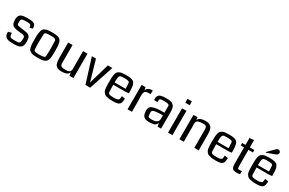

<svg xmlns="http://www.w3.org/2000/svg" viewBox="169 -2210 5510 3655"><g transform="rotate(30 2924.5 -383.0)"><path d="M462.4 -148.4Q462.4 -101.6 452.1 -71.5Q441.9 -41.5 418.2 -23.9Q394.5 -6.3 360.6 0.5Q326.7 7.3 274.9 7.3Q244.6 7.3 226.3 6.8Q208 6.3 184.1 4.4Q160.2 2.4 146 -1.7Q131.8 -5.9 115.5 -12.9Q99.1 -20 89.8 -31Q80.6 -42 72.3 -57.1Q64 -72.3 60.5 -93Q57.1 -113.8 57.1 -140.1L132.8 -159.7Q137.2 -104 143.1 -89.4Q151.9 -69.3 179.7 -64Q200.7 -59.6 268.1 -59.6Q308.6 -59.6 328.4 -63.2Q348.1 -66.9 355 -77.1Q374.5 -93.3 374.5 -187Q374.5 -201.2 368.7 -211.2Q362.8 -221.2 354.5 -226.3Q346.2 -231.4 331.3 -235.1Q316.4 -238.8 304.4 -240Q292.5 -241.2 272.9 -243.2Q253.4 -245.1 241.7 -246.6Q206.1 -250.5 183.6 -254.2Q161.1 -257.8 138.2 -265.1Q115.2 -272.5 102.3 -283.2Q89.4 -293.9 78.6 -311Q67.9 -328.1 63.5 -352.1Q59.1 -376 59.1 -409.2Q59.1 -444.3 66.4 -468.8Q73.7 -493.2 87.9 -509.3Q102.1 -525.4 126.7 -534.4Q151.4 -543.5 182.1 -547.1Q212.9 -550.8 257.3 -550.8Q285.2 -550.8 303 -550Q320.8 -549.3 342 -546.6Q363.3 -543.9 376.5 -539.1Q389.6 -534.2 403.1 -525.4Q416.5 -516.6 423.8 -503.7Q431.2 -490.7 435.8 -472.2Q440.4 -453.6 440.4 -429.7L375 -409.7Q373 -428.7 371.3 -439.7Q369.6 -450.7 363.8 -460Q357.9 -469.2 351.6 -473.1Q345.2 -477.1 329.8 -480Q314.5 -482.9 298.8 -483.4Q283.2 -483.9 253.9 -483.9Q191.4 -483.9 169.2 -471.4Q147 -459 147 -430.7V-380.9Q147 -348.6 166.3 -340.1Q185.5 -331.5 269.5 -320.8Q278.3 -319.3 282.7 -318.8Q316.4 -314.9 336.2 -311.5Q356 -308.1 377.9 -302.5Q399.9 -296.9 411.4 -289.3Q422.9 -281.7 434.3 -270Q445.8 -258.3 450.9 -241.2Q456.1 -224.1 459.2 -201.7Q462.4 -179.2 462.4 -148.4Z M794.4 -60.1Q863.8 -61.5 890.9 -70.3Q918 -79.1 918 -105Q923.3 -174.8 923.3 -266.6Q923.3 -296.9 920.9 -353.3Q918.5 -409.7 918.5 -437Q918.5 -445.3 915.8 -452.1Q913.1 -459 907 -463.6Q900.9 -468.3 894.8 -471.7Q888.7 -475.1 877.7 -477.1Q866.7 -479 859.1 -480.5Q851.6 -481.9 837.6 -482.4Q823.7 -482.9 816.2 -482.9Q808.6 -482.9 793.9 -482.9Q779.3 -482.9 771.7 -482.9Q764.2 -482.9 750.2 -482.4Q736.3 -481.9 728.8 -480.5Q721.2 -479 710.2 -477.1Q699.2 -475.1 693.1 -471.7Q687 -468.3 680.9 -463.6Q674.8 -459 672.1 -452.1Q669.4 -445.3 669.4 -437Q669.4 -409.7 667 -353.3Q664.6 -296.9 664.6 -266.6Q664.6 -174.8 669.9 -105Q669.9 -79.1 698.5 -69.6Q727.1 -60.1 794.4 -60.1ZM793.5 7.3Q739.3 7.3 703.1 2.9Q667 -1.5 640.9 -16.4Q614.7 -31.2 601.1 -48.1Q587.4 -64.9 579.6 -101.3Q571.8 -137.7 570.1 -173.3Q568.4 -209 568.4 -272.5Q568.4 -319.8 569.6 -351.6Q570.8 -383.3 575.2 -413.8Q579.6 -444.3 586.2 -463.1Q592.8 -481.9 605.2 -498.8Q617.7 -515.6 633.3 -524.4Q648.9 -533.2 673.1 -539.8Q697.3 -546.4 725.8 -548.6Q754.4 -550.8 793.9 -550.8Q833.5 -550.8 862.1 -548.6Q890.6 -546.4 914.8 -539.8Q939 -533.2 954.6 -524.4Q970.2 -515.6 982.7 -498.8Q995.1 -481.9 1001.7 -463.1Q1008.3 -444.3 1012.7 -413.8Q1017.1 -383.3 1018.3 -351.6Q1019.5 -319.8 1019.5 -272.5Q1019.5 -209 1017.8 -173.3Q1016.1 -137.7 1008.3 -101.3Q1000.5 -64.9 986.6 -47.9Q972.7 -30.8 946.5 -16.1Q920.4 -1.5 884.3 2.9Q848.1 7.3 793.5 7.3Z M1578.1 0.5H1489.3L1480.5 -68.4Q1467.8 -29.8 1425 -11.2Q1382.3 7.3 1320.8 7.3Q1278.8 7.3 1250 -1Q1221.2 -9.3 1201.9 -25.1Q1182.6 -41 1172.1 -69.6Q1161.6 -98.1 1157.5 -133.5Q1153.3 -168.9 1153.3 -221.7V-535.6H1249.5V-224.6Q1249.5 -213.9 1249.3 -195.6Q1249 -177.2 1249 -169.9Q1249 -144 1250 -129.4Q1251 -114.7 1255.1 -100.6Q1259.3 -86.4 1266.1 -79.8Q1272.9 -73.2 1286.6 -67.9Q1300.3 -62.5 1318.1 -61Q1335.9 -59.6 1363.8 -59.6Q1395 -59.6 1417 -64Q1439 -68.4 1451.7 -75.4Q1464.4 -82.5 1470.9 -94.7Q1477.5 -106.9 1479.5 -118.7Q1481.4 -130.4 1481.4 -147.9Q1481.4 -153.8 1481.2 -167Q1481 -180.2 1481 -187V-535.6H1578.1Z M2124 -535.6 1946.8 0H1842.3L1673.8 -535.6H1764.2L1895 -83.5L2024.9 -535.6Z M2637.2 -275.4Q2578.6 -269.5 2564.5 -268.6H2298.3Q2298.8 -197.8 2302.2 -113.3Q2304.7 -80.6 2330.3 -70.1Q2356 -59.6 2430.2 -59.6Q2458 -59.6 2478 -61.8Q2498 -64 2510.5 -69.6Q2522.9 -75.2 2530 -80.3Q2537.1 -85.4 2540.5 -96.4Q2543.9 -107.4 2544.9 -115Q2545.9 -122.6 2546.9 -137.9Q2547.9 -153.3 2549.3 -163.1L2624 -149.4Q2623 -115.2 2619.1 -91.6Q2615.2 -67.9 2606 -49.8Q2596.7 -31.7 2584 -21.2Q2571.3 -10.7 2549.8 -3.9Q2528.3 2.9 2502.4 5.1Q2476.6 7.3 2438.5 7.3Q2389.6 7.3 2353.5 1.7Q2317.4 -3.9 2291.7 -12.2Q2266.1 -20.5 2249.5 -39.3Q2232.9 -58.1 2223.4 -75.2Q2213.9 -92.3 2209.5 -125.5Q2205.1 -158.7 2203.9 -185.8Q2202.6 -212.9 2202.6 -260.7Q2202.6 -328.1 2204.3 -365.7Q2206.1 -403.3 2213.9 -441.2Q2221.7 -479 2234.9 -496.1Q2248 -513.2 2273.9 -527.8Q2299.8 -542.5 2335 -546.6Q2370.1 -550.8 2424.3 -550.8Q2461.9 -550.8 2489.3 -548.6Q2516.6 -546.4 2539.6 -539.6Q2562.5 -532.7 2577.4 -523.9Q2592.3 -515.1 2603.8 -498Q2615.2 -481 2621.3 -462.6Q2627.4 -444.3 2631.3 -414.1Q2635.3 -383.8 2636.2 -352.8Q2637.2 -321.8 2637.2 -275.4ZM2298.8 -319.8H2541Q2540 -382.3 2536.1 -434.1Q2534.2 -463.9 2510.5 -473.9Q2486.8 -483.9 2423.8 -483.9Q2354 -483.9 2335.4 -476.1Q2327.1 -473.6 2321 -467.5Q2314.9 -461.4 2311 -450.2Q2307.1 -439 2304.9 -429.2Q2302.7 -419.4 2301.5 -402.1Q2300.3 -384.8 2299.8 -375.2Q2299.3 -365.7 2299.1 -346.2Q2298.8 -326.7 2298.8 -319.8Z M3006.3 -547.9 3002.4 -466.3Q2983.9 -468.8 2967.3 -468.8Q2932.6 -468.8 2911.1 -461.9Q2889.6 -455.1 2878.7 -438.5Q2867.7 -421.9 2864 -400.6Q2860.4 -379.4 2860.4 -343.8Q2860.4 -323.7 2862.1 -285.2Q2863.8 -246.6 2863.8 -230V0H2767.6V-535.6H2855L2864.7 -475.6Q2879.9 -510.7 2910.6 -530Q2941.4 -549.3 2984.4 -549.3Q2995.1 -549.3 3006.3 -547.9Z M3504.4 0H3428.2L3412.6 -76.7Q3397.9 -26.4 3359.6 -9.5Q3321.3 7.3 3247.6 7.3Q3198.7 7.3 3167.5 -2.2Q3136.2 -11.7 3117.7 -34.2Q3099.1 -56.6 3092 -89.1Q3085 -121.6 3085 -172.9Q3085 -195.8 3093 -213.9Q3101.1 -231.9 3115 -244.6Q3128.9 -257.3 3152.1 -266.6Q3175.3 -275.9 3200.2 -281.2Q3225.1 -286.6 3260.5 -289.8Q3295.9 -293 3329.6 -293.9Q3363.3 -294.9 3408.2 -294.9V-439.9Q3408.2 -464.8 3384.8 -474.4Q3361.3 -483.9 3301.3 -483.9Q3259.3 -483.9 3238.3 -481.9Q3217.3 -480 3206.3 -470.5Q3195.3 -460.9 3193.6 -451.7Q3191.9 -442.4 3191.4 -417Q3190.9 -407.7 3190.9 -402.3L3116.2 -405.3Q3115.2 -413.1 3115.2 -428.2Q3115.2 -460.9 3124.8 -483.6Q3134.3 -506.3 3149.4 -519.3Q3164.6 -532.2 3190.9 -539.6Q3217.3 -546.9 3243.2 -548.8Q3269 -550.8 3307.6 -550.8Q3366.2 -550.8 3402.8 -541.7Q3439.5 -532.7 3462.9 -509.3Q3486.3 -485.8 3495.4 -449.5Q3504.4 -413.1 3504.4 -354.5ZM3408.2 -153.3V-236.8Q3312 -236.8 3260.3 -229.5Q3208.5 -222.2 3191.2 -209.2Q3173.8 -196.3 3173.8 -172.9Q3173.8 -171.9 3173.8 -169.9Q3173.8 -95.7 3186 -77.6Q3198.2 -59.6 3260.7 -59.6Q3314 -59.6 3347.2 -72.3Q3380.4 -85 3393.3 -104.7Q3406.2 -124.5 3408.2 -153.3Z M3753.4 0H3657.2V-535.6H3753.4ZM3753.4 -742.7V-658.2H3657.2V-742.7Z M4331.5 0H4235.4V-324.2Q4235.4 -355.5 4235.1 -374.3Q4234.9 -393.1 4233.2 -412.1Q4231.4 -431.2 4229.5 -440.7Q4227.5 -450.2 4222.4 -459.7Q4217.3 -469.2 4211.9 -472.7Q4206.5 -476.1 4196.3 -479.2Q4186 -482.4 4175.8 -482.9Q4165.5 -483.4 4148.4 -483.4Q4111.3 -483.4 4085.2 -479.2Q4059.1 -475.1 4042.5 -467.8Q4025.9 -460.4 4016.8 -447.3Q4007.8 -434.1 4004.4 -418.7Q4001 -403.3 4001 -380.9Q4001 -368.2 4002.4 -336.7Q4003.9 -305.2 4003.9 -285.6V0H3907.7V-535.6H3995.6L4004.9 -475.6Q4017.6 -515.6 4061 -533.2Q4104.5 -550.8 4164.6 -550.8Q4192.9 -550.8 4214.8 -547.4Q4236.8 -543.9 4253.9 -535.9Q4271 -527.8 4283.4 -517.6Q4295.9 -507.3 4304.4 -490.5Q4313 -473.6 4318.4 -456.1Q4323.7 -438.5 4326.7 -412.1Q4329.6 -385.7 4330.6 -359.6Q4331.5 -333.5 4331.5 -297.4Z M4899.9 -275.4Q4841.3 -269.5 4827.1 -268.6H4561Q4561.5 -197.8 4564.9 -113.3Q4567.4 -80.6 4593 -70.1Q4618.7 -59.6 4692.9 -59.6Q4720.7 -59.6 4740.7 -61.8Q4760.7 -64 4773.2 -69.6Q4785.6 -75.2 4792.7 -80.3Q4799.8 -85.4 4803.2 -96.4Q4806.6 -107.4 4807.6 -115Q4808.6 -122.6 4809.6 -137.9Q4810.5 -153.3 4812 -163.1L4886.7 -149.4Q4885.7 -115.2 4881.8 -91.6Q4877.9 -67.9 4868.7 -49.8Q4859.4 -31.7 4846.7 -21.2Q4834 -10.7 4812.5 -3.9Q4791 2.9 4765.1 5.1Q4739.3 7.3 4701.2 7.3Q4652.3 7.3 4616.2 1.7Q4580.1 -3.9 4554.4 -12.2Q4528.8 -20.5 4512.2 -39.3Q4495.6 -58.1 4486.1 -75.2Q4476.6 -92.3 4472.2 -125.5Q4467.8 -158.7 4466.6 -185.8Q4465.3 -212.9 4465.3 -260.7Q4465.3 -328.1 4467 -365.7Q4468.8 -403.3 4476.6 -441.2Q4484.4 -479 4497.6 -496.1Q4510.7 -513.2 4536.6 -527.8Q4562.5 -542.5 4597.7 -546.6Q4632.8 -550.8 4687 -550.8Q4724.6 -550.8 4752 -548.6Q4779.3 -546.4 4802.2 -539.6Q4825.2 -532.7 4840.1 -523.9Q4855 -515.1 4866.5 -498Q4877.9 -481 4884 -462.6Q4890.1 -444.3 4894 -414.1Q4897.9 -383.8 4898.9 -352.8Q4899.9 -321.8 4899.9 -275.4ZM4561.5 -319.8H4803.7Q4802.7 -382.3 4798.8 -434.1Q4796.9 -463.9 4773.2 -473.9Q4749.5 -483.9 4686.5 -483.9Q4616.7 -483.9 4598.1 -476.1Q4589.8 -473.6 4583.7 -467.5Q4577.6 -461.4 4573.7 -450.2Q4569.8 -439 4567.6 -429.2Q4565.4 -419.4 4564.2 -402.1Q4563 -384.8 4562.5 -375.2Q4562 -365.7 4561.8 -346.2Q4561.5 -326.7 4561.5 -319.8Z M5241.7 -67.9 5239.7 0.5Q5198.7 7.3 5165.5 7.3Q5129.9 7.3 5106.7 -0.5Q5083.5 -8.3 5071.8 -25.4Q5060.1 -42.5 5055.7 -63.2Q5051.3 -84 5051.3 -116.2V-481H4978.5V-535.6H5051.3V-688L5147 -695.8V-535.6H5245.6V-481H5147V-148.9Q5147 -96.2 5152.1 -80.6Q5157.2 -64.9 5180.2 -64.9Q5202.6 -64.9 5241.7 -67.9Z M5352.5 0ZM5787.1 -275.4Q5728.5 -269.5 5714.4 -268.6H5448.2Q5448.7 -197.8 5452.1 -113.3Q5454.6 -80.6 5480.2 -70.1Q5505.9 -59.6 5580.1 -59.6Q5607.9 -59.6 5627.9 -61.8Q5647.9 -64 5660.4 -69.6Q5672.9 -75.2 5679.9 -80.3Q5687 -85.4 5690.4 -96.4Q5693.8 -107.4 5694.8 -115Q5695.8 -122.6 5696.8 -137.9Q5697.8 -153.3 5699.2 -163.1L5773.9 -149.4Q5772.9 -115.2 5769 -91.6Q5765.1 -67.9 5755.9 -49.8Q5746.6 -31.7 5733.9 -21.2Q5721.2 -10.7 5699.7 -3.9Q5678.2 2.9 5652.3 5.1Q5626.5 7.3 5588.4 7.3Q5539.6 7.3 5503.4 1.7Q5467.3 -3.9 5441.7 -12.2Q5416 -20.5 5399.4 -39.3Q5382.8 -58.1 5373.3 -75.2Q5363.8 -92.3 5359.4 -125.5Q5355 -158.7 5353.8 -185.8Q5352.5 -212.9 5352.5 -260.7Q5352.5 -328.1 5354.2 -365.7Q5356 -403.3 5363.8 -441.2Q5371.6 -479 5384.8 -496.1Q5397.9 -513.2 5423.8 -527.8Q5449.7 -542.5 5484.9 -546.6Q5520 -550.8 5574.2 -550.8Q5611.8 -550.8 5639.2 -548.6Q5666.5 -546.4 5689.5 -539.6Q5712.4 -532.7 5727.3 -523.9Q5742.2 -515.1 5753.7 -498Q5765.1 -481 5771.2 -462.6Q5777.3 -444.3 5781.2 -414.1Q5785.2 -383.8 5786.1 -352.8Q5787.1 -321.8 5787.1 -275.4ZM5448.7 -319.8H5690.9Q5689.9 -382.3 5686 -434.1Q5684.1 -463.9 5660.4 -473.9Q5636.7 -483.9 5573.7 -483.9Q5503.9 -483.9 5485.4 -476.1Q5477.1 -473.6 5470.9 -467.5Q5464.8 -461.4 5460.9 -450.2Q5457 -439 5454.8 -429.2Q5452.6 -419.4 5451.4 -402.1Q5450.2 -384.8 5449.7 -375.2Q5449.2 -365.7 5449 -346.2Q5448.7 -326.7 5448.7 -319.8ZM5598.1 -755.9Q5617.7 -772.9 5639.2 -772.9Q5662.1 -772.9 5675.8 -758.5Q5689.5 -744.1 5689.5 -724.1Q5689.5 -709 5680.7 -694.8Q5671.9 -680.7 5654.8 -673.3Q5649.4 -670.9 5601.1 -652.8Q5552.7 -634.8 5507.3 -617.7L5461.9 -600.6L5453.6 -610.8Q5579.1 -740.7 5598.1 -755.9Z"/></g></svg>

Font: Coda
Style: Regular
Weight: 400
Designer: vernon adams
Foundry: vernon adams
Version: Version 2.000; ttfautohint (v0.8) -r 50 -G 200 -x